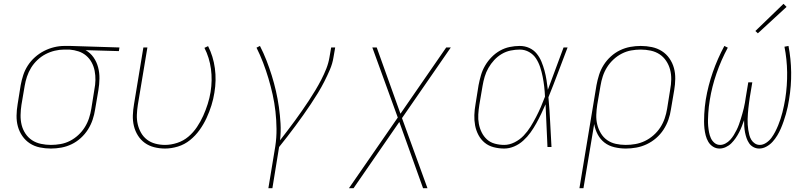

<svg xmlns="http://www.w3.org/2000/svg" viewBox="-20 -768 4240 1003"><path d="M246 8Q216 8 187.5 2Q159 -4 136 -19Q113 -34 97 -57Q81 -80 73.5 -107Q66 -134 66.5 -164Q67 -194 72 -223L88 -323Q93 -350 101.5 -376Q110 -402 125.5 -426Q141 -450 163 -469.5Q185 -489 210.5 -502Q236 -515 263 -521.5Q290 -528 316 -528Q320 -528 323.5 -528Q327 -528 331 -528Q335 -528 339.5 -528Q344 -528 348 -528L604 -520L601 -501L427 -506Q452 -492 468.5 -468.5Q485 -445 492.5 -416.5Q500 -388 499.5 -357.5Q499 -327 494 -297L477 -197Q473 -170 464 -143Q455 -116 439.5 -91.5Q424 -67 402 -47Q380 -27 354 -14.5Q328 -2 300.5 3Q273 8 246 8ZM246 -11Q271 -11 296.5 -15.5Q322 -20 345.5 -32Q369 -44 389 -62.5Q409 -81 423 -103.5Q437 -126 445 -150.5Q453 -175 457 -200L473 -300Q478 -325 478.5 -349.5Q479 -374 474.5 -397.5Q470 -421 459 -441.5Q448 -462 430.5 -477Q413 -492 390.5 -499.5Q368 -507 343 -509H328Q325 -509 321.5 -509Q318 -509 315 -509Q291 -509 266 -503Q241 -497 218 -485Q195 -473 175.5 -454.5Q156 -436 142.5 -414Q129 -392 121 -368Q113 -344 109 -320L92 -220Q88 -194 87.5 -167Q87 -140 93 -115.5Q99 -91 113 -70Q127 -49 147.5 -35.5Q168 -22 194 -16.5Q220 -11 246 -11Z M842 8Q813 8 785.5 1Q758 -6 736.5 -21.5Q715 -37 700.5 -60Q686 -83 679.5 -110Q673 -137 674 -165.5Q675 -194 680 -223L729 -520H750L700 -220Q696 -194 695 -168.5Q694 -143 699.5 -119Q705 -95 717 -74Q729 -53 748 -38.5Q767 -24 791.5 -17.5Q816 -11 842 -11Q873 -11 905.5 -21.5Q938 -32 964 -54Q990 -76 1009 -104.5Q1028 -133 1041.5 -163Q1055 -193 1065 -224.5Q1075 -256 1080 -287Q1090 -349 1082 -408Q1074 -467 1048 -518L1067 -527Q1094 -474 1102.5 -411.5Q1111 -349 1100 -284Q1095 -251 1084.5 -217.5Q1074 -184 1059 -151.5Q1044 -119 1022.5 -89Q1001 -59 972.5 -36Q944 -13 909.5 -2.5Q875 8 842 8Z M1382 215 1418 -3Q1425 -49 1424.5 -95Q1424 -141 1419 -185.5Q1414 -230 1404.5 -273Q1395 -316 1382.5 -358Q1370 -400 1354.5 -440.5Q1339 -481 1320 -519L1338 -528Q1357 -491 1372 -452.5Q1387 -414 1399.5 -374Q1412 -334 1421.5 -292.5Q1431 -251 1437 -208.5Q1443 -166 1445.5 -123Q1448 -80 1443 -35Q1463 -61 1482.5 -86.5Q1502 -112 1521 -138Q1540 -164 1558 -190Q1576 -216 1593.5 -242.5Q1611 -269 1627.5 -296.5Q1644 -324 1658.5 -352Q1673 -380 1684.5 -409Q1696 -438 1701 -468L1710 -520H1731L1722 -468Q1717 -436 1703.5 -404.5Q1690 -373 1674.5 -342.5Q1659 -312 1641 -282.5Q1623 -253 1603.5 -224Q1584 -195 1564 -166.5Q1544 -138 1523 -110Q1502 -82 1481 -54.5Q1460 -27 1438 0L1403 215Z M1803 215 2058 -154 1925 -520H1948L2072 -174L2311 -520H2335L2080 -151L2213 215H2190L2066 -131L1827 215Z M2614 8Q2586 8 2559 1Q2532 -6 2512 -22.5Q2492 -39 2479.5 -62.5Q2467 -86 2462 -112.5Q2457 -139 2458 -167Q2459 -195 2464 -223L2480 -323Q2485 -349 2492.5 -375Q2500 -401 2514 -425Q2528 -449 2548 -469.5Q2568 -490 2592 -503.5Q2616 -517 2642.5 -522.5Q2669 -528 2695 -528Q2722 -528 2745 -517.5Q2768 -507 2783.5 -488Q2799 -469 2808.5 -446Q2818 -423 2824.5 -399Q2831 -375 2835 -349.5Q2839 -324 2842 -299Q2863 -354 2883 -409.5Q2903 -465 2924 -520H2945Q2920 -455 2895.5 -389.5Q2871 -324 2845 -260Q2851 -195 2854 -130Q2857 -65 2861 0H2840Q2837 -56 2835 -111.5Q2833 -167 2830 -223Q2819 -198 2807 -173Q2795 -148 2781.5 -123.5Q2768 -99 2751.5 -76Q2735 -53 2713.5 -33.5Q2692 -14 2666 -3Q2640 8 2614 8ZM2614 -11Q2641 -11 2668 -24.5Q2695 -38 2715.5 -59.5Q2736 -81 2751.5 -106Q2767 -131 2780.5 -157Q2794 -183 2805.5 -209.5Q2817 -236 2827 -263Q2826 -289 2823 -315Q2820 -341 2815 -366.5Q2810 -392 2802 -416.5Q2794 -441 2780.5 -462Q2767 -483 2744.5 -496Q2722 -509 2695 -509Q2672 -509 2647.5 -504Q2623 -499 2601 -486Q2579 -473 2561.5 -454Q2544 -435 2531.5 -413Q2519 -391 2512 -367.5Q2505 -344 2501 -320L2484 -220Q2480 -195 2478.5 -170Q2477 -145 2481.5 -121Q2486 -97 2496.5 -76Q2507 -55 2524 -39.5Q2541 -24 2565 -17.5Q2589 -11 2614 -11Z M3007 215 3096 -323Q3101 -350 3109.5 -377Q3118 -404 3133.5 -428.5Q3149 -453 3171 -473Q3193 -493 3219 -505.5Q3245 -518 3272.5 -523Q3300 -528 3327 -528Q3357 -528 3385.5 -522Q3414 -516 3437.5 -501Q3461 -486 3477 -463Q3493 -440 3500.5 -413Q3508 -386 3507.5 -356Q3507 -326 3502 -297L3485 -197Q3481 -169 3471.5 -142Q3462 -115 3446 -90.5Q3430 -66 3407.5 -46.5Q3385 -27 3358.5 -14.5Q3332 -2 3304 3Q3276 8 3249 8Q3219 8 3189.5 1Q3160 -6 3138 -23Q3116 -40 3102.5 -65.5Q3089 -91 3084 -120L3028 215ZM3249 -11Q3274 -11 3299.5 -15.5Q3325 -20 3349 -31.5Q3373 -43 3394 -61.5Q3415 -80 3429.5 -102.5Q3444 -125 3452.5 -150Q3461 -175 3465 -200L3481 -300Q3486 -326 3486.5 -353Q3487 -380 3480.5 -404.5Q3474 -429 3460 -450Q3446 -471 3425.5 -484.5Q3405 -498 3379.5 -503.5Q3354 -509 3327 -509Q3302 -509 3277 -504.5Q3252 -500 3228.5 -488Q3205 -476 3185 -457.5Q3165 -439 3151 -416.5Q3137 -394 3129 -369.5Q3121 -345 3117 -320L3100 -221Q3096 -195 3095 -168.5Q3094 -142 3100 -117.5Q3106 -93 3119 -71.5Q3132 -50 3152 -36Q3172 -22 3197 -16.5Q3222 -11 3249 -11Z M3946 8Q3946 8 3946 8Q3946 8 3946 8Q3930 8 3916 0.5Q3902 -7 3893.5 -19.5Q3885 -32 3880 -46.5Q3875 -61 3872 -76.5Q3869 -92 3868 -107.5Q3867 -123 3867 -140Q3861 -123 3855 -107.5Q3849 -92 3841 -76.5Q3833 -61 3823 -46.5Q3813 -32 3800.5 -19.5Q3788 -7 3771.5 0.5Q3755 8 3739 8Q3739 8 3739 8Q3739 8 3739 8Q3720 8 3704.5 -2Q3689 -12 3680 -27.5Q3671 -43 3666.5 -60.5Q3662 -78 3660 -96.5Q3658 -115 3658 -134Q3658 -153 3659 -172Q3660 -191 3662 -210Q3664 -229 3667 -248Q3679 -320 3703.5 -390.5Q3728 -461 3764 -528L3782 -519Q3747 -454 3723 -384.5Q3699 -315 3688 -246Q3685 -228 3683 -211Q3681 -194 3680 -177Q3679 -160 3678.5 -143Q3678 -126 3679.5 -109.5Q3681 -93 3684 -77Q3687 -61 3693.5 -46.5Q3700 -32 3712.5 -21.5Q3725 -11 3742 -11Q3756 -11 3770 -18.5Q3784 -26 3794.5 -37.5Q3805 -49 3813 -62Q3821 -75 3828 -89Q3835 -103 3840 -117Q3845 -131 3849.5 -145.5Q3854 -160 3858 -174Q3862 -188 3865.5 -202.5Q3869 -217 3871.5 -231.5Q3874 -246 3876 -260L3889 -338H3910L3897 -260Q3895 -246 3893 -231.5Q3891 -217 3889.5 -202.5Q3888 -188 3887 -174Q3886 -160 3885.5 -145.5Q3885 -131 3886 -117Q3887 -103 3889 -89.5Q3891 -76 3894.5 -62.5Q3898 -49 3905 -37.5Q3912 -26 3923.5 -18.5Q3935 -11 3949 -11Q3966 -11 3982.5 -22Q3999 -33 4010 -48Q4021 -63 4029.5 -79.5Q4038 -96 4045 -113Q4052 -130 4057.5 -147Q4063 -164 4067.5 -181.5Q4072 -199 4075.5 -216.5Q4079 -234 4082 -251Q4093 -321 4092 -390Q4091 -459 4078 -524L4099 -528Q4112 -461 4113 -390.5Q4114 -320 4102 -248Q4099 -229 4095 -210Q4091 -191 4085.5 -172Q4080 -153 4073.5 -134Q4067 -115 4059 -96.5Q4051 -78 4040.5 -60.5Q4030 -43 4016 -27.5Q4002 -12 3983.5 -2Q3965 8 3946 8ZM3939 -594 3926 -606 4073 -748 4089 -732Z"/></svg>

Font: Iosevka SS04 Thin Extended
Style: Italic
Weight: 100
Width: 7
Italic angle: -9°
Monospace: yes
Designer: Belleve Invis
Foundry: Belleve Invis
Version: Version 19.0.0; ttfautohint (v1.8.4)